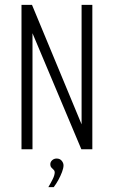

<svg xmlns="http://www.w3.org/2000/svg" viewBox="-20 -611 466 786"><path d="M68 0V-591H111L314 -102V-591H358V0H313L113 -475V0ZM178 155Q188 138 196 122Q204 106 204 94Q204 88 199.5 84Q195 80 190.5 75Q186 70 186 61Q186 52 193.5 45Q201 38 212 38Q225 38 232.5 47Q240 56 240 66Q240 77 234 93Q228 109 219 125.5Q210 142 200 155Z"/></svg>

Font: Alumni Sans Light
Style: Regular
Weight: 300
Version: Version 1.018